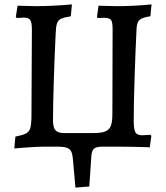

<svg xmlns="http://www.w3.org/2000/svg" viewBox="-20 -667 757 873"><path d="M665 -54 668 -48 661 3Q648 3 640 2Q582 0 534 0H443Q417 0 406.5 10Q396 20 395 48L386 181L323 186L312 62Q310 35 304 22.5Q298 10 284.5 5Q271 0 243 0H172Q148 0 81 5L45 8L50 -46Q82 -52 97 -59.5Q112 -67 117 -82.5Q122 -98 123 -129L125 -533Q125 -565 117.5 -576Q110 -587 88 -587L56 -585L52 -591L60 -641Q116 -639 143 -639Q216 -639 307 -647L302 -593Q270 -588 257 -581.5Q244 -575 239 -560Q234 -545 233 -511Q228 -410 224.5 -297Q221 -184 221 -121Q221 -88 232 -75Q243 -62 271 -62H405Q441 -62 459 -69.5Q477 -77 484 -95Q491 -113 491 -150L492 -535Q492 -566 485 -576Q478 -586 452 -586Q435 -586 424 -585L421 -591L428 -641Q486 -639 512 -639Q589 -639 669 -647L664 -593Q628 -588 615 -577Q602 -566 601 -537Q596 -439 592 -315.5Q588 -192 588 -120Q588 -79 595.5 -65.5Q603 -52 627 -52Z"/></svg>

Font: Alegreya Medium
Style: Regular
Weight: 500
Designer: Juan Pablo del Peral
Foundry: Huerta Tipografica
Version: Version 2.007; ttfautohint (v1.6)